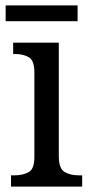

<svg xmlns="http://www.w3.org/2000/svg" viewBox="-20 -695 338 715"><path d="M21 0V-42H33Q64 -42 86 -53.5Q108 -65 108 -109V-426Q108 -470 87 -482Q66 -494 35 -494H29V-536H199V-114Q199 -67 220.5 -54.5Q242 -42 274 -42H286V0ZM1 -616V-675H269V-616Z"/></svg>

Font: Noto Serif Myanmar SemiCondensed
Style: Regular
Weight: 400
Width: 4
Designer: Ben Mitchell and the Monotype Design Team
Foundry: Monotype Imaging Inc.
Version: Version 2.106; ttfautohint (v1.8.4.7-5d5b)